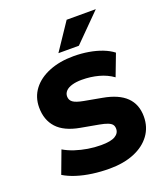

<svg xmlns="http://www.w3.org/2000/svg" viewBox="-168 -1056 1024 1182"><g transform="rotate(-20 344.5 -465.0)"><path d="M345 11Q288 11 233.5 3.5Q179 -4 132 -19Q85 -34 51 -55L106 -202Q138 -183 177.5 -170Q217 -157 260 -150Q303 -143 345 -143Q409 -143 437.5 -160Q466 -177 466 -206Q466 -224 457.5 -234.5Q449 -245 429.5 -252.5Q410 -260 377 -266L261 -287Q160 -305 112.5 -357Q65 -409 65 -491Q65 -559 103.5 -609.5Q142 -660 211.5 -688Q281 -716 371 -716Q422 -716 469.5 -708Q517 -700 557 -684.5Q597 -669 625 -647L571 -505Q531 -534 479 -548Q427 -562 369 -562Q333 -562 305.5 -554Q278 -546 264 -531Q250 -516 250 -496Q250 -472 269 -458Q288 -444 337 -435L452 -414Q553 -396 602.5 -347.5Q652 -299 652 -219Q652 -150 614 -98Q576 -46 507 -17.5Q438 11 345 11ZM291 -765 409 -941H600L425 -765Z"/></g></svg>

Font: Nunito Sans 9pt Black
Style: Regular
Weight: 900
Version: Version 3.101;gftools[0.9.27]